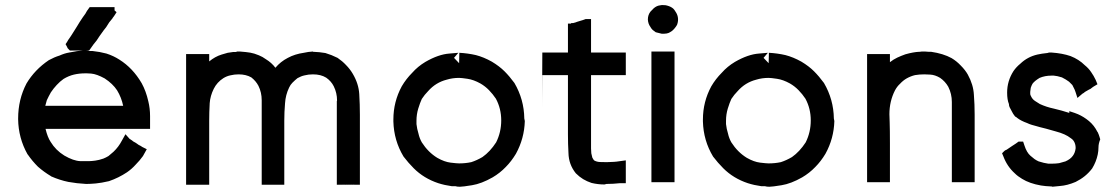

<svg xmlns="http://www.w3.org/2000/svg" viewBox="-20 -710 4296 739"><path d="M154.3 -302.7H454.1Q447.3 -335 430.7 -362.3Q414.1 -387.7 382.8 -408.2Q352.5 -424.8 331.1 -426.8Q317.4 -427.7 314.5 -427.7Q311.5 -427.7 310.1 -427.7Q308.6 -427.7 307.6 -427.7Q285.2 -427.7 264.6 -422.9Q244.1 -418 224.6 -406.2Q210.9 -396.5 198.2 -382.8Q185.5 -369.1 175.8 -354.5Q167 -338.9 160.2 -324.2Q157.2 -312.5 154.3 -302.7ZM557.6 -246.1V-242.2V-237.3V-232.4V-213.9H155.3Q163.1 -181.6 174.8 -164.1Q194.3 -131.8 227.5 -111.3Q262.7 -90.8 289.1 -89.8Q314.5 -89.8 323.2 -89.8Q332 -89.8 346.7 -91.8Q361.3 -93.8 377.9 -99.6Q387.7 -103.5 397.5 -109.4Q407.2 -118.2 417 -126Q436.5 -144.5 449.2 -168.9L462.9 -193.4L479.5 -174.8Q482.4 -173.8 484.4 -171.9Q488.3 -169.9 492.2 -166Q504.9 -159.2 508.3 -156.2Q511.7 -153.3 513.7 -152.3L519.5 -149.4L521.5 -148.4Q525.4 -145.5 527.3 -144.5L544.9 -135.7Q534.2 -116.2 532.7 -113.8Q531.2 -111.3 530.3 -109.4Q517.6 -91.8 502.9 -77.1Q487.3 -59.6 468.8 -46.9Q436.5 -25.4 399.4 -12.7Q370.1 -5.9 348.6 -3.9Q327.1 -2 312.5 -2H311.5Q275.4 -3.9 243.2 -9.8Q210 -16.6 176.8 -31.2L175.8 -32.2Q149.4 -47.9 126 -68.4Q104.5 -89.8 86.9 -115.2L85.9 -116.2Q50.8 -178.7 49.8 -251V-253.9Q49.8 -327.1 82 -388.7Q97.7 -415 119.1 -437.5Q140.6 -460 168 -478.5Q189.5 -490.2 209 -496.1Q228.5 -504.9 246.1 -507.8Q279.3 -514.6 299.8 -515.6H290H282.2H276.4H266.6H256.8H249L243.2 -521.5Q239.3 -524.4 238.3 -529.3L232.4 -540Q239.3 -549.8 242.2 -555.7Q252 -569.3 259.8 -582Q267.6 -594.7 276.4 -608.4L287.1 -626L298.8 -643.6L308.6 -657.2Q312.5 -666 325.2 -682.6H334H335.9H337.9H350.6H362.3H370.1H378.9H389.6H401.4H420.9V-669.9L428.7 -663.1L419.9 -649.4L414.1 -641.6L413.1 -639.6Q410.2 -636.7 407.2 -632.3Q404.3 -627.9 400.4 -624L388.7 -605.5Q381.8 -597.7 363.3 -571.3L351.6 -553.7Q345.7 -545.9 339.8 -539.1Q334 -531.2 323.2 -515.6H313.5H311.5H309.6H308.6Q316.4 -515.6 323.2 -513.7H334H335.9Q364.3 -510.7 389.6 -503.9Q417 -495.1 439.5 -480.5Q491.2 -448.2 525.4 -389.6Q542 -359.4 550.8 -320.3Q557.6 -293 557.6 -262.7Q557.6 -254.9 557.6 -249Z M987.3 -321.3V-324.2Q987.3 -354.5 974.6 -379.9Q964.8 -398.4 947.3 -412.1Q926.8 -423.8 898.4 -423.8Q881.8 -423.8 866.2 -419.9Q852.5 -417 839.8 -409.2Q815.4 -393.6 802.7 -368.2Q789.1 -340.8 787.1 -312.5V-311.5Q785.2 -278.3 785.2 -245.1V-202.1V-159.2V-118.2V-77.1V-48.8V-18.6V1H766.6H764.6H761.7H752H742.2H736.3H729.5H722.7H714.8H696.3V-502H714.8H717.8H720.7H729.5H739.3H745.1H752H759.8H766.6H785.2V-483.4V-479.5V-477.5V-473.6Q807.6 -492.2 833 -500Q851.6 -505.9 856.4 -506.8L877 -509.8H878.9H880.9H884.8H886.7L890.6 -510.7L892.6 -511.7H894.5H903.3Q928.7 -509.8 943.4 -507.3Q958 -504.9 976.6 -497.1Q991.2 -491.2 1002.9 -482.4Q1025.4 -468.8 1040 -449.2Q1059.6 -472.7 1087.9 -487.3Q1115.2 -502 1149.4 -506.8Q1166 -510.7 1184.6 -511.7V-510.7Q1210 -509.8 1232.4 -505.9Q1255.9 -499 1279.3 -487.3Q1297.9 -474.6 1311.5 -460Q1327.1 -444.3 1337.9 -425.8Q1360.4 -387.7 1362.8 -347.7Q1365.2 -307.6 1365.2 -268.6V1H1346.7Q1308.6 0 1276.4 -2V-320.3L1277.3 -323.2Q1277.3 -352.5 1264.6 -377.9Q1254.9 -397.5 1235.4 -411.1Q1214.8 -423.8 1184.6 -423.8Q1167 -423.8 1152.3 -419.9Q1138.7 -417 1125 -409.2Q1115.2 -401.4 1105.5 -391.6Q1097.7 -383.8 1092.8 -373Q1079.1 -344.7 1077.1 -312.5Q1074.2 -279.3 1074.2 -245.1V-202.1V-159.2V-118.2V-77.1V-48.8V-18.6V-8.8Q1074.2 -8.8 1074.2 1H1056.6H1054.7H1051.8H1042H1032.2H1026.4H1019.5H1012.7H1004.9H987.3ZM1270.5 -2Q1123 -6.8 1080.1 -8.8Q1123 -6.8 1270.5 -2ZM1276.4 -2Q1306.6 0 1341.8 1H1332H1322.3H1316.4H1309.6H1302.7H1294.9H1276.4Z M1876 -27.3Q1833 -2.9 1796.9 2.9Q1760.7 8.8 1750 8.8Q1739.3 8.8 1733.4 6.8H1721.7H1719.7Q1691.4 2.9 1667 -4.9Q1611.3 -23.4 1572.3 -62.5Q1551.8 -83 1533.2 -107.4Q1496.1 -168.9 1494.1 -242.2V-243.2V-250Q1494.1 -318.4 1526.4 -377.9Q1543 -406.2 1566.4 -429.7Q1587.9 -454.1 1617.2 -471.7Q1668 -501 1710 -503.9Q1742.2 -506.8 1744.1 -506.8L1727.5 -487.3L1747.1 -466.8L1748 -506.8Q1781.2 -504.9 1811.5 -498Q1841.8 -490.2 1873 -472.7Q1902.3 -455.1 1921.9 -435.5Q1941.4 -416 1960 -390.6Q1997.1 -327.1 1998 -253.9Q1999 -249 2000 -244.1Q1998 -176.8 1965.8 -118.2Q1948.2 -88.9 1926.8 -67.4Q1904.3 -43.9 1876 -27.3ZM1583 -245.1Q1583 -244.1 1583 -241.2V-238.3V-232.4Q1585 -213.9 1590.8 -195.3Q1594.7 -177.7 1603.5 -162.1Q1627.9 -124 1663.1 -102.5Q1690.4 -86.9 1714.4 -84Q1738.3 -81.1 1747.1 -81.1Q1771.5 -81.1 1793.9 -85.9Q1815.4 -92.8 1836.9 -105.5Q1866.2 -126 1889.6 -162.1Q1909.2 -201.2 1909.2 -246.6Q1909.2 -292 1888.7 -330.1Q1877 -347.7 1862.3 -362.8Q1847.7 -377.9 1829.1 -388.7Q1802.7 -403.3 1779.3 -406.7Q1755.9 -410.2 1747.1 -410.2Q1721.7 -410.2 1699.2 -403.3Q1657.2 -392.6 1627.9 -359.4Q1614.3 -345.7 1603.5 -329.1Q1596.7 -314.5 1589.8 -292Q1583 -269.5 1583 -245.1Z M2236.3 -636.7H2237.3H2254.9V-616.2V-612.3V-607.4V-579.1V-550.8V-531.2V-510.7V-507.8H2262.7H2289.1H2310.5H2331.1H2350.6H2369.1H2388.7V-490.2V-488.3V-484.4V-475.6V-465.8V-460V-455.1V-446.3V-438.5V-420.9H2369.1H2366.2H2363.3H2353.5H2343.8H2322.3H2301.8H2280.3H2259.8H2254.9V-138.7Q2254.9 -128.9 2255.9 -120.1Q2257.8 -111.3 2259.8 -103.5Q2261.7 -100.6 2263.7 -96.7Q2265.6 -94.7 2266.6 -92.8Q2276.4 -86.9 2289.1 -86.4Q2301.8 -85.9 2315.4 -85.9Q2322.3 -85.9 2328.1 -86.4Q2334 -86.9 2339.8 -86.9H2341.8Q2346.7 -86.9 2353 -87.9Q2359.4 -88.9 2388.7 -92.8V-73.2V-68.4V-66.4V-57.6V-48.8V-41V-36.1V-30.3V-23.4V-4.9H2373Q2370.1 -4.9 2366.2 -4.9Q2339.8 -2 2314.5 -2Q2307.6 0 2306.6 0Q2305.7 0 2305.7 0Q2281.2 0 2256.8 -5.9Q2239.3 -11.7 2224.6 -20.5Q2210 -29.3 2196.3 -43Q2168.9 -77.1 2168 -121.1Q2166 -156.2 2166 -192.4V-420.9H2147.5H2131.8H2117.2H2101.6H2086.9H2067.4Q2065.4 -148.4 2067.4 -441.4Q2065.4 -153.3 2067.4 -454.1Q2065.4 -154.3 2067.4 -468.8Q2065.4 -156.2 2067.4 -482.4Q2065.4 -163.1 2067.4 -507.8H2086.9H2089.8H2092.8H2116.2H2137.7H2153.3H2166V-510.7V-533.2V-550.8V-568.4V-584V-599.6V-619.1H2177.7L2178.7 -621.1H2185.5Q2197.3 -624 2201.2 -626Q2206.1 -627.9 2213.9 -629.9Q2218.8 -631.8 2223.6 -632.8Q2228.5 -634.8 2234.4 -636.7Z M2532.2 -580.1H2530.3H2527.3Q2517.6 -582 2503.9 -585.9L2492.2 -594.7Q2485.4 -601.6 2483.4 -606.4Q2474.6 -618.2 2473.6 -634.8Q2473.6 -652.3 2483.4 -665Q2496.1 -679.7 2505.4 -684.6Q2514.6 -689.5 2526.4 -690.4H2527.3H2532.2Q2543 -690.4 2547.9 -688.5Q2562.5 -684.6 2571.3 -676.8Q2576.2 -671.9 2580.1 -665Q2586.9 -655.3 2588.9 -644.5Q2591.8 -629.9 2585.9 -614.3Q2582 -607.4 2576.7 -601.1Q2571.3 -594.7 2566.4 -590.8Q2562.5 -587.9 2558.6 -585.9Q2554.7 -583 2545.9 -581.1Q2539.1 -580.1 2535.2 -580.1ZM2487.3 -8.8V-511.7H2505.9H2508.8H2510.7H2520.5H2530.3H2536.1H2543H2550.8H2557.6H2576.2V-8.8H2557.6H2554.7H2552.7H2543H2533.2H2527.3H2520.5H2513.7H2505.9Z M3067.4 -27.3Q3024.4 -2.9 2988.3 2.9Q2952.1 8.8 2941.4 8.8Q2930.7 8.8 2924.8 6.8H2913.1H2911.1Q2882.8 2.9 2858.4 -4.9Q2802.7 -23.4 2763.7 -62.5Q2743.2 -83 2724.6 -107.4Q2687.5 -168.9 2685.5 -242.2V-243.2V-250Q2685.5 -318.4 2717.8 -377.9Q2734.4 -406.2 2757.8 -429.7Q2779.3 -454.1 2808.6 -471.7Q2859.4 -501 2901.4 -503.9Q2933.6 -506.8 2935.5 -506.8L2918.9 -487.3L2938.5 -466.8L2939.5 -506.8Q2972.7 -504.9 3002.9 -498Q3033.2 -490.2 3064.5 -472.7Q3093.8 -455.1 3113.3 -435.5Q3132.8 -416 3151.4 -390.6Q3188.5 -327.1 3189.5 -253.9Q3190.4 -249 3191.4 -244.1Q3189.5 -176.8 3157.2 -118.2Q3139.6 -88.9 3118.2 -67.4Q3095.7 -43.9 3067.4 -27.3ZM2774.4 -245.1Q2774.4 -244.1 2774.4 -241.2V-238.3V-232.4Q2776.4 -213.9 2782.2 -195.3Q2786.1 -177.7 2794.9 -162.1Q2819.3 -124 2854.5 -102.5Q2881.8 -86.9 2905.8 -84Q2929.7 -81.1 2938.5 -81.1Q2962.9 -81.1 2985.4 -85.9Q3006.8 -92.8 3028.3 -105.5Q3057.6 -126 3081.1 -162.1Q3100.6 -201.2 3100.6 -246.6Q3100.6 -292 3080.1 -330.1Q3068.4 -347.7 3053.7 -362.8Q3039.1 -377.9 3020.5 -388.7Q2994.1 -403.3 2970.7 -406.7Q2947.3 -410.2 2938.5 -410.2Q2913.1 -410.2 2890.6 -403.3Q2848.6 -392.6 2819.3 -359.4Q2805.7 -345.7 2794.9 -329.1Q2788.1 -314.5 2781.2 -292Q2774.4 -269.5 2774.4 -245.1Z M3405.3 -120.1V-82V-54.7V-27.3V-8.8H3387.7H3385.7H3381.8H3372.1H3362.3H3356.4H3350.6H3343.8H3335H3317.4V-502H3335H3337.9H3341.8H3350.6H3360.4H3366.2H3372.1H3379.9H3387.7H3405.3V-484.4V-482.4V-478.5V-470.7Q3418.9 -481.4 3433.6 -488.3Q3448.2 -495.1 3464.8 -501Q3496.1 -509.8 3518.6 -510.7H3519.5H3520.5Q3524.4 -510.7 3528.3 -511.7H3533.2H3540Q3545.9 -511.7 3553.7 -510.7H3562.5H3563.5Q3610.4 -503.9 3642.6 -486.3Q3662.1 -474.6 3677.7 -458Q3695.3 -440.4 3705.1 -422.9Q3726.6 -383.8 3728.5 -344.7Q3731.4 -308.6 3731.4 -268.6V-8.8H3713.9H3711.9H3708H3698.2H3688.5H3682.6H3676.8H3668.9H3661.1H3643.6V-317.4Q3643.6 -348.6 3629.9 -376Q3618.2 -396.5 3598.6 -410.2Q3579.1 -421.9 3560.1 -422.9Q3541 -423.8 3537.1 -423.8Q3518.6 -423.8 3502 -420.9Q3485.4 -417 3469.7 -408.2Q3456.1 -400.4 3444.3 -387.7Q3432.6 -377 3424.8 -362.3Q3403.3 -320.3 3403.3 -270.5Q3403.3 -269.5 3404.3 -239.7Q3405.3 -210 3405.3 -158.2Z M4026.4 -418.9Q4002 -418.9 3981.4 -410.2Q3961.9 -398.4 3954.1 -387.7Q3950.2 -380.9 3947.3 -372.1Q3945.3 -359.4 3945.3 -356.4V-352.5V-349.6Q3945.3 -344.7 3947.3 -341.8Q3953.1 -328.1 3963.9 -321.3Q3973.6 -315.4 3982.4 -309.6Q4007.8 -297.9 4036.1 -292Q4065.4 -285.2 4095.7 -275.4V-282.2Q4120.1 -274.4 4128.9 -270.5Q4151.4 -260.7 4171.4 -244.1Q4191.4 -227.5 4204.1 -202.1L4205.1 -201.2L4210 -189.5V-188.5L4210.9 -186.5L4214.8 -173.8Q4208 -157.2 4208 -143.1Q4208 -128.9 4205.1 -115.2Q4199.2 -86.9 4183.6 -61.5Q4170.9 -44.9 4155.3 -32.2Q4139.6 -19.5 4120.1 -9.8Q4087.9 3.9 4059.6 5.9Q4034.2 8.8 4030.3 8.8L4029.3 7.8Q4002.9 6.8 3986.3 3.9Q3942.4 -3.9 3914.1 -21.5Q3897.5 -31.2 3885.7 -43Q3856.4 -69.3 3841.8 -108.4L3836.9 -120.1L3845.7 -128.9Q3848.6 -131.8 3854.5 -133.8L3876 -148.4Q3880.9 -151.4 3889.6 -157.2Q3893.6 -160.2 3900.4 -165H3905.3H3906.2H3918L3922.9 -150.4Q3931.6 -123 3946.3 -110.4Q3953.1 -104.5 3961.9 -97.7Q3968.8 -92.8 3977.5 -88.9Q3999 -82 4014.6 -80.1H4018.6H4022.5H4027.3H4030.3Q4043.9 -80.1 4056.6 -82Q4068.4 -85 4081.1 -88.9Q4100.6 -97.7 4109.4 -110.4Q4118.2 -122.1 4120.1 -139.6Q4120.1 -139.6 4120.1 -140.6Q4120.1 -156.2 4112.3 -168Q4107.4 -174.8 4100.6 -178.7Q4081.1 -194.3 4043.9 -204.1Q4025.4 -209 4005.9 -214.8Q3977.5 -221.7 3968.8 -224.6Q3960 -227.5 3951.2 -229.5Q3941.4 -232.4 3933.6 -236.3Q3909.2 -245.1 3895.5 -255.9Q3892.6 -258.8 3889.6 -260.7H3887.7Q3877.9 -273.4 3875 -280.3Q3868.2 -292 3865.7 -297.9Q3863.3 -303.7 3863.3 -309.6Q3856.4 -326.2 3856.4 -353.5Q3856.4 -398.4 3880.9 -436.5Q3891.6 -452.1 3907.2 -464.8Q3934.6 -491.2 3972.7 -500Q3990.2 -503.9 4010.7 -505.9H4011.7Q4012.7 -506.8 4018.6 -507.8H4020.5H4026.4H4027.3Q4069.3 -504.9 4100.6 -494.1Q4132.8 -481.4 4155.3 -459Q4169.9 -447.3 4179.7 -432.6Q4189.5 -418.9 4197.3 -402.3L4204.1 -385.7L4189.5 -377H4188.5V-376L4186.5 -375L4178.7 -369.1L4177.7 -368.2Q4172.9 -366.2 4169.9 -364.3Q4162.1 -359.4 4156.2 -356.4Q4153.3 -353.5 4150.9 -352.1Q4148.4 -350.6 4146.5 -349.6L4127 -333Q4118.2 -361.3 4116.2 -365.2Q4111.3 -375 4107.4 -382.8Q4100.6 -389.6 4094.7 -395.5Q4083 -404.3 4067.4 -412.1Q4048.8 -418 4036.1 -418.9Z"/></svg>

Font: LeFont
Style: Default
Weight: 400
Designer: Leryon MEDIA
Version: Version 1.0